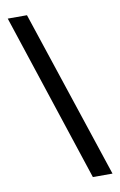

<svg xmlns="http://www.w3.org/2000/svg" viewBox="-92 -799 586 934"><g transform="rotate(-10 200.5 -331.5)"><path d="M386 84H289L15 -747H110Z"/></g></svg>

Font: Figtree Light Medium
Style: Regular
Weight: 500
Version: Version 2.001;gftools[0.9.30]